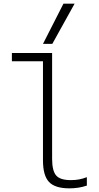

<svg xmlns="http://www.w3.org/2000/svg" viewBox="-20 -1020 540 1050"><path d="M359 10Q281 10 248 -25Q215 -60 215 -143V-685H45V-730H265V-152Q265 -86 287 -60.5Q309 -35 367 -35Q393 -35 413.5 -39Q434 -43 455 -51V-5Q431 3 407.5 6.5Q384 10 359 10ZM266 -780H215L327 -1000H388Z"/></svg>

Font: M PLUS Code Latin Light
Style: Regular
Weight: 300
Designer: Coji Morishita
Foundry: UNDERFOREST DESIGN
Version: Version 1.002; ttfautohint (v1.8.3)